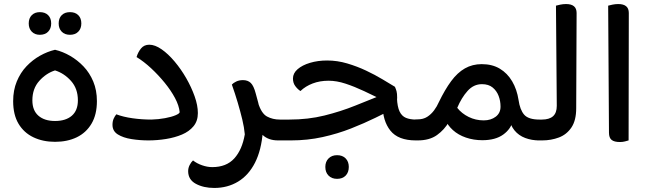

<svg xmlns="http://www.w3.org/2000/svg" viewBox="-20 -694 3208 949"><path d="M252 7Q192 7 145 -15.5Q98 -38 71.5 -82.5Q45 -127 45 -194Q45 -248 63 -291.5Q81 -335 111 -366.5Q141 -398 177.5 -418.5Q214 -439 252 -448Q290 -439 326.5 -418Q363 -397 393 -365.5Q423 -334 441 -291Q459 -248 459 -194Q459 -128 432.5 -83Q406 -38 359.5 -15.5Q313 7 252 7ZM252 -96Q305 -96 335 -122Q365 -148 365 -198Q365 -256 331 -294Q297 -332 252 -346Q208 -332 174 -294Q140 -256 140 -198Q140 -148 170 -122Q200 -96 252 -96ZM177 -522Q152 -522 137 -537.5Q122 -553 122 -578Q122 -604 137 -619Q152 -634 177 -634Q203 -634 218 -619Q233 -604 233 -578Q233 -553 218 -537.5Q203 -522 177 -522ZM326 -522Q300 -522 285 -537.5Q270 -553 270 -578Q270 -604 285 -619Q300 -634 326 -634Q352 -634 367 -619Q382 -604 382 -578Q382 -553 367 -537.5Q352 -522 326 -522Z M714 0Q671 0 630 -6.5Q589 -13 562.5 -29.5Q536 -46 536 -77Q536 -95 542 -108Q548 -121 555 -129Q589 -116 635 -109.5Q681 -103 728 -103Q764 -104 796 -110Q828 -116 848 -124.5Q868 -133 868 -140Q865 -172 845 -209.5Q825 -247 794 -285Q763 -323 727 -356.5Q691 -390 655 -412Q662 -436 677 -454.5Q692 -473 718 -473Q746 -473 778.5 -450.5Q811 -428 843 -390Q875 -352 900.5 -307.5Q926 -263 942 -218Q958 -173 958 -135Q958 -96 936.5 -70Q915 -44 879.5 -29Q844 -14 800.5 -7Q757 0 714 0Z M1190 -30Q1187 -64 1177.5 -103.5Q1168 -143 1155 -187Q1142 -231 1126 -276Q1133 -284 1147.5 -291Q1162 -298 1181 -298Q1205 -298 1219.5 -284Q1234 -270 1244 -232Q1258 -186 1267 -136.5Q1276 -87 1279 -43Q1272 48 1240.5 110Q1209 172 1157 203.5Q1105 235 1039 235Q986 235 948 214.5Q910 194 910 152Q910 136 917.5 121.5Q925 107 934 99Q953 114 979 123Q1005 132 1029 132Q1099 132 1138 89Q1177 46 1190 -30ZM1354 0Q1307 0 1278.5 -26.5Q1250 -53 1229 -118L1256 -185Q1272 -133 1300 -118Q1328 -103 1363 -103H1370V0ZM1370 0V-103Q1375 -94 1378.5 -81.5Q1382 -69 1382 -52Q1382 -34 1378 -21Q1374 -8 1370 0Z M2035 0Q1948 0 1909.5 -48.5Q1871 -97 1871 -177L1942 -209Q1944 -166 1955 -143Q1966 -120 1986.5 -111.5Q2007 -103 2037 -103H2050V0ZM2050 0V-103Q2055 -94 2058.5 -81.5Q2062 -69 2062 -52Q2062 -34 2058 -21Q2054 -8 2050 0ZM1873 -227 1879 -196Q1828 -221 1780 -243.5Q1732 -266 1688 -280.5Q1644 -295 1604 -295Q1561 -295 1525.5 -281.5Q1490 -268 1465 -244Q1451 -253 1439.5 -268.5Q1428 -284 1428 -306Q1428 -332 1451 -352Q1474 -372 1512.5 -383.5Q1551 -395 1597 -395Q1647 -395 1696 -380.5Q1745 -366 1789.5 -345Q1834 -324 1870.5 -302Q1907 -280 1932 -265Q1937 -254 1940 -243Q1943 -232 1943 -211Q1943 -198 1940 -183.5Q1937 -169 1933 -160Q1891 -139 1836 -112Q1781 -85 1715 -59Q1649 -33 1574.5 -16.5Q1500 0 1418 0H1354V-103H1410Q1503 -103 1583.5 -123Q1664 -143 1736 -172Q1808 -201 1873 -227ZM1646 190Q1620 190 1604 174Q1588 158 1588 131Q1588 105 1604 89Q1620 73 1646 73Q1673 73 1688.5 89Q1704 105 1704 131Q1704 158 1688.5 174Q1673 190 1646 190Z M2033 0V-104H2044Q2072 -104 2091.5 -116.5Q2111 -129 2125.5 -148.5Q2140 -168 2149 -189Q2179 -251 2210 -293Q2241 -335 2278 -356Q2315 -377 2361 -377Q2413 -377 2450.5 -354.5Q2488 -332 2511.5 -292Q2535 -252 2543 -200Q2550 -151 2571 -127Q2592 -103 2647 -103H2651V0H2645Q2608 0 2576 -12Q2544 -24 2523 -49.5Q2502 -75 2496 -114L2515 -98Q2506 -57 2467.5 -29Q2429 -1 2364 -1Q2321 -1 2283 -14Q2245 -27 2218.5 -51Q2192 -75 2180 -105L2199 -92Q2177 -53 2140 -26.5Q2103 0 2045 0ZM2371 -99Q2406 -99 2430 -117Q2454 -135 2454 -167Q2454 -195 2444.5 -220Q2435 -245 2415 -261.5Q2395 -278 2362 -278Q2321 -278 2291 -244.5Q2261 -211 2240 -161Q2262 -133 2296.5 -116Q2331 -99 2371 -99ZM2651 0V-103Q2656 -94 2659.5 -81.5Q2663 -69 2663 -52Q2663 -34 2659 -21Q2655 -8 2651 0Z M2635 0V-103H2658Q2695 -103 2713.5 -119.5Q2732 -136 2732 -171L2728 -666Q2735 -668 2749 -671Q2763 -674 2778 -674Q2830 -674 2830 -630L2828 -159Q2828 -99 2804.5 -64Q2781 -29 2742.5 -14.5Q2704 0 2660 0Z M3044 8Q3016 8 3003 -2.5Q2990 -13 2990 -38L2986 -666Q2993 -668 3007 -671Q3021 -674 3036 -674Q3088 -674 3088 -630L3087 0Q3080 2 3069 5Q3058 8 3044 8Z"/></svg>

Font: Baloo Bhaijaan 2 Medium
Style: Regular
Weight: 500
Designer: Sanskriti Dholi, Noopur Datye and Ek Type
Foundry: Ek Type
Version: Version 1.701